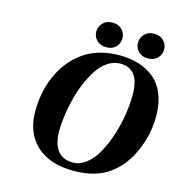

<svg xmlns="http://www.w3.org/2000/svg" viewBox="-127 -994 1057 1122"><g transform="rotate(15 401.5 -433.0)"><path d="M277.8 -189.9Q277.8 -112.3 309.1 -71.5Q340.3 -30.8 402.8 -30.8Q445.3 -30.8 483.9 -61.5Q522.5 -92.3 549.8 -142.3Q577.1 -192.4 597.7 -254.9Q618.2 -317.4 628.2 -382.1Q638.2 -446.8 638.2 -505.9Q638.2 -661.1 522 -661.1Q482.4 -661.1 446.8 -637.5Q411.1 -613.8 385.3 -574.2Q359.4 -534.7 338.4 -485.4Q317.4 -436 304.4 -382.8Q291.5 -329.6 284.7 -280.3Q277.8 -231 277.8 -189.9ZM112.8 -264.2Q112.8 -398.4 169.9 -507.8Q191.4 -548.8 220.5 -582.8Q249.5 -616.7 290 -645.8Q330.6 -674.8 386 -690.9Q441.4 -707 506.8 -707Q571.3 -707 624.3 -690.2Q677.2 -673.3 717.8 -639.2Q758.3 -605 780.8 -548.8Q803.2 -492.7 803.2 -418.9Q803.2 -290 744.1 -175.8Q722.7 -134.8 695.8 -102.5Q668.9 -70.3 630.4 -42.5Q591.8 -14.6 538.3 0.2Q484.9 15.1 419.9 15.1Q272 15.1 192.4 -59.8Q112.8 -134.8 112.8 -264.2ZM416 -880.9Q453.1 -880.9 474.1 -858.9Q495.1 -836.9 495.1 -806.2Q495.1 -775.9 474.1 -753.9Q453.1 -731.9 416 -731.9Q379.9 -731.9 358.4 -753.9Q336.9 -775.9 336.9 -806.2Q336.9 -836.4 358.4 -858.6Q379.9 -880.9 416 -880.9ZM668 -880.9Q705.1 -880.9 726.1 -858.9Q747.1 -836.9 747.1 -806.2Q747.1 -775.9 726.1 -753.9Q705.1 -731.9 668 -731.9Q631.8 -731.9 610.4 -753.9Q588.9 -775.9 588.9 -806.2Q588.9 -836.4 610.4 -858.6Q631.8 -880.9 668 -880.9Z"/></g></svg>

Font: Linguistics Pro
Style: Bold Italic
Weight: 700
Italic angle: -12°
Designer: Stefan Peev, Context Ltd
Foundry: Stefan Peev, Context Ltd
Version: Version 001.000